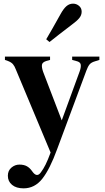

<svg xmlns="http://www.w3.org/2000/svg" viewBox="-20 -790 576 1051"><path d="M109 241Q69 241 46 222Q23 203 23 172Q23 144 42.5 127.5Q62 111 86 111Q111 111 127 120Q143 129 155 146L161 154Q184 182 204 153Q217 136 229.5 111Q242 86 257 45L67 -409Q60 -428 51 -438.5Q42 -449 24 -456L7 -462V-480H254V-462L233 -456Q211 -449 209.5 -434.5Q208 -420 216 -397L318 -131L416 -399Q424 -421 422 -436Q420 -451 397 -456L375 -462V-480H524V-462L502 -455Q480 -449 470.5 -437.5Q461 -426 453 -404L293 26Q253 136 211.5 188.5Q170 241 109 241ZM233 -575Q249 -603 267.5 -634.5Q286 -666 311 -712Q328 -743 344 -756.5Q360 -770 380 -770Q398 -770 412.5 -758Q427 -746 427 -726Q427 -707 414 -691Q401 -675 372 -654Q332 -623 303 -601Q274 -579 251 -560Z"/></svg>

Font: DeepMind Serif Text
Style: Regular
Weight: 400
Designer: Frank Grießhammer / Modifications: Colophon Foundry
Foundry: Colophon Foundry
Version: Version 5.003; ttfautohint (v1.8.2)